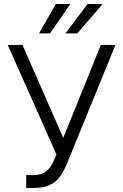

<svg xmlns="http://www.w3.org/2000/svg" viewBox="-20 -932 617 962"><path d="M111.3 -54.7H147.5Q188.5 -54.7 211.9 -74Q235.4 -93.3 251 -129.9L262.7 -158.2L18.6 -707H92.8L296.9 -241.2L485.4 -707H558.6L314.5 -109.4Q296.9 -69.3 278.3 -44.4Q259.8 -19.5 228.8 -4.9Q197.8 9.8 149.4 9.8H111.3ZM418.9 -912.1H494.1L367.2 -764.6H307.6ZM259.8 -912.1H333L230.5 -764.6H175.8Z"/></svg>

Font: Pretendard GOV Light
Style: Regular
Weight: 300
Designer: Base glyphs from Inter by Rasmus Andersson; Hangeul glyphs from Noto Sans CJK(Source Han Sans) by Jang Soo-young and Kan
Foundry: Kil Hyung-jin
Version: Version 1.309